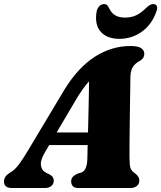

<svg xmlns="http://www.w3.org/2000/svg" viewBox="-50 -946 811 966"><path d="M177 -181.5Q152 -140 156 -113.5Q160 -87 184.5 -75.5L200 -68Q211.5 -61.5 216 -53.8Q220.5 -46 220.5 -38Q220.5 -20.5 208.2 -10.2Q196 0 175.5 0H9.5Q-10 0 -20 -8.5Q-30 -17 -30 -32Q-30 -46 -22.5 -57.2Q-15 -68.5 9.5 -83Q28 -94.5 50.2 -125.8Q72.5 -157 95.5 -196.5L277.5 -500.5Q346 -609.5 429.5 -662Q513 -714.5 606.5 -714.5Q645 -714.5 660.5 -703.5Q676 -692.5 676 -676Q676 -664.5 671.5 -656.5Q667 -648.5 656 -641Q633 -630 619.8 -611.2Q606.5 -592.5 606 -555.5Q606 -538 605.5 -510.5Q605 -483 604.5 -449.5Q604 -416 603.5 -379.5Q603 -343 602.5 -307.5Q602 -272 601.8 -241Q601.5 -210 601.5 -187Q601.5 -164 601.5 -153Q602 -130.5 603.2 -116Q604.5 -101.5 611 -91.2Q617.5 -81 633.5 -70.5Q651 -56.5 651 -37Q651 -21 638.8 -10.5Q626.5 0 604.5 0H345.5Q324 0 316 -9.8Q308 -19.5 308 -33Q308 -47.5 316.8 -56.8Q325.5 -66 343 -73.5L358.5 -77.5Q375 -84 382 -102.5Q389 -121 389.5 -148.5Q390 -166 390.5 -192.5Q391 -219 392 -251.5Q393 -284 393.8 -320Q394.5 -356 395.5 -393Q396.5 -430 397 -465Q397.5 -500 398 -530.8Q398.5 -561.5 398.5 -585L445 -573Q432.5 -567 418.2 -556Q404 -545 386 -523.2Q368 -501.5 343 -462.5ZM152 -216 162.5 -279.5H448.5L443 -216ZM579 -857.5Q611 -857.5 636 -869.5Q661 -881.5 685 -906Q695 -915.5 703.8 -920.5Q712.5 -925.5 720.5 -925.5Q735 -925.5 739.2 -915Q743.5 -904.5 736.5 -887.5Q713.5 -821.5 662.8 -786Q612 -750.5 550.5 -750.5Q489 -750.5 457 -786Q425 -821.5 436 -887.5Q439.5 -904.5 449.8 -915Q460 -925.5 474 -925.5Q483 -925.5 488.5 -920.5Q494 -915.5 498.5 -906Q510 -880.5 529.5 -869Q549 -857.5 579 -857.5Z"/></svg>

Font: Fraunces
Style: Italic
Weight: 900
Italic angle: -16°
Version: Version 1.000;[0bf87f6ff]